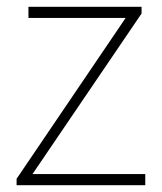

<svg xmlns="http://www.w3.org/2000/svg" viewBox="-20 -547 478 567"><path d="M29 0H409V-33H76L398 -507V-527H64V-494H351L29 -19Z"/></svg>

Font: Harano Aji Gothic CN ExtraLight
Style: Regular
Weight: 250
Foundry: Masamichi Hosoda
Version: HaranoAjiGothicCN-ExtraLight version 20230610;ttx 4.39.4